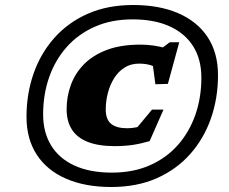

<svg xmlns="http://www.w3.org/2000/svg" viewBox="-20 -733 917 768"><path d="M489 -220Q507 -220 526.8 -224Q546.5 -228 567.5 -236L499 -187.5L588 -294.5H634L578.5 -168.5Q542.5 -158 510.2 -153.2Q478 -148.5 438.5 -148.5Q373.5 -148.5 330.8 -165.5Q288 -182.5 267.2 -215.5Q246.5 -248.5 246.5 -296Q246.5 -347 263.5 -393.5Q280.5 -440 316.2 -476.2Q352 -512.5 407.8 -533.5Q463.5 -554.5 541.5 -554.5Q568 -554.5 594.5 -550.8Q621 -547 648 -539L609 -526.5L659 -564H697L651.5 -397.5L601.5 -396L587 -505.5L619 -452.5Q601.5 -466.5 581.8 -472.5Q562 -478.5 536 -478.5Q503.5 -478.5 478.8 -463Q454 -447.5 437.2 -421.2Q420.5 -395 411.8 -362.2Q403 -329.5 403 -295Q403 -255 424.5 -237.5Q446 -220 489 -220ZM427.5 -42.5Q513 -42.5 579.2 -71.8Q645.5 -101 691.5 -153Q737.5 -205 761.5 -274Q785.5 -343 785.5 -422.5Q785.5 -495 753.2 -547Q721 -599 659.5 -627.2Q598 -655.5 510.5 -655.5Q425.5 -655.5 359 -626Q292.5 -596.5 246.5 -544.5Q200.5 -492.5 176.5 -423.8Q152.5 -355 152.5 -275.5Q152.5 -203 184.8 -150.8Q217 -98.5 278.5 -70.5Q340 -42.5 427.5 -42.5ZM513 -713Q617 -713 693.2 -680Q769.5 -647 810.8 -584.2Q852 -521.5 852 -432Q852 -340.5 823.8 -259.5Q795.5 -178.5 740.8 -116.8Q686 -55 606.8 -20Q527.5 15 425 15Q321 15 244.8 -18Q168.5 -51 127.2 -114Q86 -177 86 -266Q86 -357.5 114.2 -438.5Q142.5 -519.5 197.2 -581.2Q252 -643 331.2 -678Q410.5 -713 513 -713Z"/></svg>

Font: Newsreader 9pt ExtraBold
Style: Italic
Weight: 800
Italic angle: -17°
Designer: Hugues Gentile
Foundry: Production Type
Version: Version 1.003